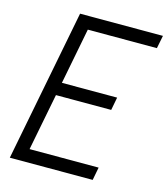

<svg xmlns="http://www.w3.org/2000/svg" viewBox="-131 -1018 974 1119"><g transform="rotate(15 356.0 -458.5)"><path d="M212.2 -916.7H712.2L696.6 -838.5H279.9L214.2 -500H547.5L532.6 -421.9H199.2L132.2 -78.1H548.8L533.9 0H33.9Z"/></g></svg>

Font: Monoid
Style: Italic
Weight: 400
Width: 4
Italic angle: -11°
Monospace: yes
Version: Version 0.61